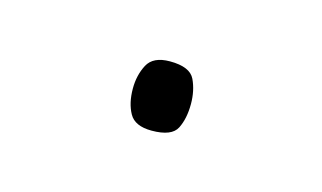

<svg xmlns="http://www.w3.org/2000/svg" viewBox="-29 -397 278 166"><g transform="rotate(15 110.0 -314.0)"><path d="M85 -314Q85 -326 90 -335.5Q95 -345 110 -345Q128 -345 132.5 -335.5Q137 -326 137 -314Q137 -301 132.5 -292Q128 -283 110 -283Q95 -283 90 -292Q85 -301 85 -314Z"/></g></svg>

Font: Noto Sans Bengali UI Thin
Style: Regular
Weight: 100
Designer: Jelle Bosma - Monotype Design Team
Foundry: Monotype Imaging Inc.
Version: Version 2.003; ttfautohint (v1.8.4.7-5d5b)